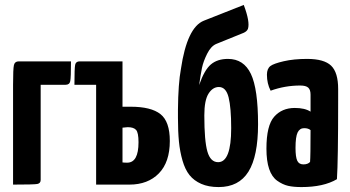

<svg xmlns="http://www.w3.org/2000/svg" viewBox="-20 -749 1419 779"><path d="M33 -405Q33 -470 36.5 -485Q40 -500 56 -500H268Q268 -434 265 -419.5Q262 -405 246 -405H145V-20V-19Q145 -5 131 -2.5Q117 0 33 0Z M510 -316Q593 -316 631 -286Q669 -256 669 -177Q669 -91 624.5 -45.5Q580 0 505 0H370V-405H282Q282 -473 285 -486.5Q288 -500 303 -500H477V-316ZM477 -90Q483 -89 496 -89Q542 -89 542 -172Q542 -211 532 -222Q522 -233 498 -233L477 -231Z M969 -729Q995 -660 986 -632Q982 -622 969 -616L858 -571Q836 -562 820.5 -531Q805 -500 799.5 -473.5Q794 -447 788 -404Q809 -465 835.5 -487.5Q862 -510 905 -510Q969 -510 998 -449Q1027 -388 1027 -245Q1027 -115 988 -52.5Q949 10 867 10Q826 10 796.5 -3Q767 -16 749 -38.5Q731 -61 720.5 -97.5Q710 -134 706 -174.5Q702 -215 702 -271V-304Q703 -410 714 -469Q739 -638 807 -665ZM868 -396Q843 -396 826 -369Q809 -342 809 -281Q809 -177 821.5 -134Q834 -91 865 -91Q918 -91 918 -229Q918 -312 907.5 -354Q897 -396 868 -396Z M1063 -446Q1063 -470 1077 -481Q1090 -491 1131 -500.5Q1172 -510 1226 -510Q1295 -510 1323.5 -482.5Q1352 -455 1352 -388V-341Q1352 -96 1347 -22Q1293 10 1203 10Q1171 10 1149 5Q1127 0 1105 -15.5Q1083 -31 1072 -63.5Q1061 -96 1061 -146Q1061 -240 1092.5 -275.5Q1124 -311 1176 -311Q1217 -311 1240 -296V-365Q1240 -385 1230.5 -393.5Q1221 -402 1198 -402Q1136 -402 1078 -381Q1063 -410 1063 -446ZM1240 -221Q1231 -229 1214 -229Q1196 -229 1187.5 -211.5Q1179 -194 1179 -149Q1179 -112 1186 -97Q1193 -82 1211 -82Q1229 -82 1238 -92Q1240 -114 1240 -221Z"/></svg>

Font: Yanone Kaffeesatz Bold
Style: Regular
Weight: 700
Designer: Yanone (Cyrillic: Daniel Pouzeot)
Foundry: Yanone
Version: Version 1.003;PS 001.003;hotconv 1.0.88;makeotf.lib2.5.64775